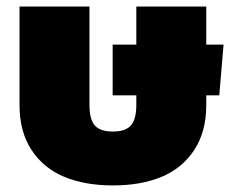

<svg xmlns="http://www.w3.org/2000/svg" viewBox="-20 -560 707 590"><path d="M40 -236.8V-540H254.9V-237.8Q254.9 -193.4 271.2 -174.6Q287.6 -155.8 327.1 -155.8Q365.7 -155.8 382.3 -174.6Q398.9 -193.4 398.9 -237.8V-267.1H326.2V-422.9H398.9V-540H613.8V-422.9H667L653.8 -267.1H613.8V-236.8Q613.8 -155.3 576.9 -99.1Q540 -43 476.6 -16.6Q413.1 9.8 327.1 9.8Q241.2 9.8 177.5 -16.6Q113.8 -43 76.9 -99.1Q40 -155.3 40 -236.8Z"/></svg>

Font: Kanit ExtraBold
Style: Regular
Weight: 800
Designer: Katatrad Team
Foundry: CadsonDemak
Version: Version 1.000;PS 001.000;hotconv 1.0.88;makeotf.lib2.5.64775